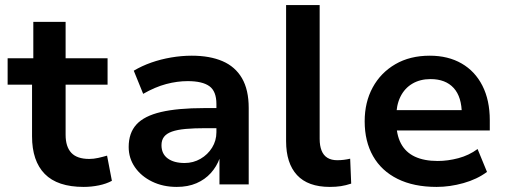

<svg xmlns="http://www.w3.org/2000/svg" viewBox="-20 -725 1991 755"><path d="M309 10Q206 10 156 -41Q106 -92 106 -189V-392H10V-496H111V-639H238V-496H403V-392H238V-195Q238 -148 260.5 -124Q283 -100 331 -100Q348 -100 366 -104Q384 -108 401 -113L420 -14Q398 -2 368.5 4Q339 10 309 10Z M675 10Q621 10 578 -11Q535 -32 510.5 -67.5Q486 -103 486 -147Q486 -202 516.5 -235.5Q547 -269 613 -284.5Q679 -300 784 -300H848V-221H789Q743 -221 710 -218Q677 -215 656 -207.5Q635 -200 625 -187Q615 -174 615 -154Q615 -120 639.5 -102Q664 -84 706 -84Q740 -84 768.5 -100.5Q797 -117 814 -144.5Q831 -172 831 -205V-316Q831 -366 803.5 -386Q776 -406 718 -406Q677 -406 633.5 -394.5Q590 -383 543 -356L506 -447Q538 -466 575 -479Q612 -492 653 -499Q694 -506 734 -506Q805 -506 855 -484.5Q905 -463 931.5 -417.5Q958 -372 958 -300V0H843V-103H844Q832 -70 809 -44.5Q786 -19 752.5 -4.5Q719 10 675 10Z M1277 10Q1191 10 1148 -36.5Q1105 -83 1105 -170V-705H1237V-179Q1237 -152 1244.5 -133Q1252 -114 1267.5 -104.5Q1283 -95 1306 -95Q1319 -95 1331.5 -96.5Q1344 -98 1357 -101L1361 -3Q1340 4 1320.5 7Q1301 10 1277 10Z M1697 10Q1607 10 1543.5 -21.5Q1480 -53 1447 -111Q1414 -169 1414 -248Q1414 -323 1445.5 -381Q1477 -439 1534.5 -472.5Q1592 -506 1670 -506Q1742 -506 1795 -475.5Q1848 -445 1877 -388Q1906 -331 1906 -252V-212H1518V-292H1812L1796 -275Q1796 -344 1764 -379Q1732 -414 1673 -414Q1632 -414 1601.5 -396Q1571 -378 1554.5 -344.5Q1538 -311 1538 -263V-251Q1538 -196 1556.5 -161Q1575 -126 1611.5 -109Q1648 -92 1701 -92Q1741 -92 1782.5 -103Q1824 -114 1858 -139L1895 -49Q1856 -20 1802.5 -5Q1749 10 1697 10Z"/></svg>

Font: Nunito Sans 9pt
Style: Bold
Weight: 700
Version: Version 3.101;gftools[0.9.27]